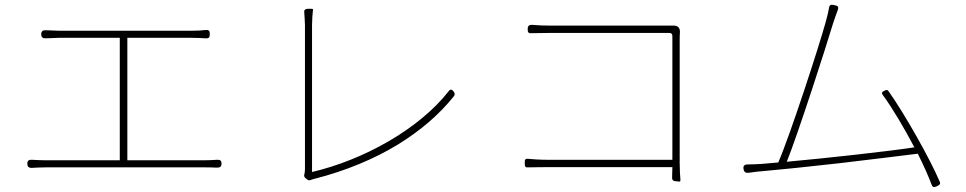

<svg xmlns="http://www.w3.org/2000/svg" viewBox="-20 -754 3960 787"><path d="M492 -628H221C211 -628 190 -629 170 -630C157 -631 149 -627 149 -614C149 -601 156 -596 169 -597C190 -598 212 -599 221 -599H471V-97H169C150 -97 131 -98 112 -99C99 -100 92 -96 92 -83C92 -70 99 -65 112 -66C132 -67 150 -68 169 -68H493H817C829 -68 848 -68 867 -67C880 -66 888 -70 888 -83C888 -96 882 -100 869 -99C851 -98 835 -97 817 -97H502V-599H763C784 -599 805 -598 823 -597C836 -596 840 -601 840 -614C840 -627 837 -632 824 -631C807 -629 786 -628 763 -628Z M1610 -161C1703 -218 1781 -285 1840 -359C1845 -365 1845 -371 1840 -378C1833 -388 1826 -390 1819 -380C1697 -224 1469 -98 1259 -49C1259 -75 1259 -574 1259 -652C1259 -668 1261 -701 1263 -715C1263 -716 1262 -718 1258 -718H1245H1242C1231 -718 1226 -712 1227 -705C1228 -689 1230 -663 1230 -651C1230 -574 1230 -110 1230 -62C1230 -51 1229 -43 1227 -37C1226 -34 1227 -28 1232 -24L1238 -19C1243 -15 1248 -14 1253 -16C1258 -18 1264 -20 1269 -21C1398 -54 1513 -102 1610 -161Z M2736 -359V-99H2480H2226C2196 -99 2164 -101 2144 -103C2131 -104 2131 -98 2131 -85C2131 -73 2132 -67 2144 -68C2164 -68 2192 -69 2227 -69H2736L2735 -28C2734 -16 2740 -11 2752 -11C2764 -11 2769 -5 2769 -17C2768 -29 2766 -57 2766 -84V-589C2766 -598 2766 -610 2767 -622C2768 -640 2758 -650 2739 -649C2729 -649 2718 -649 2708 -649H2236C2213 -649 2186 -650 2162 -652C2149 -653 2143 -648 2143 -635C2143 -623 2145 -617 2157 -618C2179 -618 2212 -619 2237 -619H2723C2732 -619 2736 -615 2736 -606Z M3421 -85C3546 -100 3672 -115 3742 -124C3766 -76 3786 -31 3799 4C3803 15 3810 14 3821 9C3831 4 3836 1 3832 -9C3792 -103 3690 -284 3623 -379C3618 -387 3613 -386 3605 -382C3595 -377 3592 -373 3599 -364C3638 -311 3687 -228 3728 -150C3623 -134 3371 -106 3205 -91C3250 -202 3368 -568 3394 -656C3403 -684 3409 -699 3414 -713C3419 -727 3414 -730 3400 -733C3386 -736 3380 -735 3378 -721C3376 -707 3372 -692 3364 -662C3339 -570 3219 -200 3170 -88L3135 -85L3100 -82C3081 -81 3064 -80 3045 -80C3031 -80 3025 -74 3028 -60C3030 -48 3038 -44 3050 -46C3068 -48 3083 -51 3102 -52C3172 -58 3296 -71 3421 -85Z"/></svg>

Font: GenSenRounded2 TW EL
Style: Regular
Weight: 250
Version: Version 2.100;PS 2.1;hotconv 16.6.51;makeotf.lib2.5.65220 DE